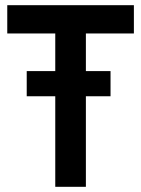

<svg xmlns="http://www.w3.org/2000/svg" viewBox="-20 -720 544 740"><path d="M83 -446V-349H406V-446ZM311 0V-591H496V-700H8V-591H193V0Z"/></svg>

Font: NM-font
Style: Medium
Weight: 500
Designer: ""
Foundry: ""
Version: ""